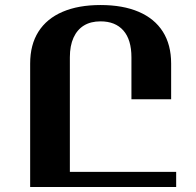

<svg xmlns="http://www.w3.org/2000/svg" viewBox="-20 -744 781 764"><path d="M380 -724Q469 -724 532 -697Q595 -670 628 -618Q661 -566 661 -491V-349H503V-516Q503 -586 471 -622.5Q439 -659 380 -659Q341 -659 314 -642.5Q287 -626 272.5 -594Q258 -562 258 -516V0H100V-491Q100 -566 133 -618Q166 -670 229 -697Q292 -724 380 -724ZM248 0V-60H681V0Z"/></svg>

Font: Noto Serif Armenian
Style: Bold
Weight: 700
Version: Version 2.007